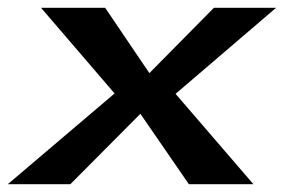

<svg xmlns="http://www.w3.org/2000/svg" viewBox="-50 -471 726 491"><path d="M-30 0H130L309 -180L433 0H598L399 -231L656 -451H497L332 -284L219 -451H55L243 -232Z"/></svg>

Font: Charger Pro
Style: UltraNarObl
Weight: 900
Designer: Jasper
Foundry: Cannot Into Space Fonts
Version: Version 1.09